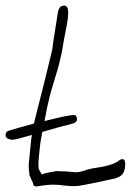

<svg xmlns="http://www.w3.org/2000/svg" viewBox="-22 -649 487 690"><path d="M110 21Q96 21 97 9Q93 3 85 -18V-17Q85 -11 84 -18.5Q83 -26 82 -38Q81 -50 81 -57L89 -137Q90 -150 93 -164Q76 -159 61.5 -155.5Q47 -152 37 -149Q20 -145 10 -149Q0 -153 -2 -160Q-3 -166 0 -172Q3 -178 15 -181Q28 -185 50.5 -191.5Q73 -198 100 -205Q102 -213 104 -222L124 -301Q138 -354 166 -472Q168 -492 173.5 -525Q179 -558 186 -604Q190 -629 208 -629Q223 -629 223 -604V-603Q223 -581 215.5 -545.5Q208 -510 200 -460Q196 -441 190.5 -419.5Q185 -398 177 -373Q169 -347 163 -326Q157 -305 154 -291Q147 -265 138 -214Q155 -218 171 -222Q186 -226 200.5 -229Q215 -232 227 -234Q239 -236 245.5 -235.5Q252 -235 254 -226Q256 -215 250.5 -210.5Q245 -206 236 -204Q219 -200 190 -192Q161 -184 130 -175Q127 -157 123 -135Q120 -109 118 -89.5Q116 -70 116 -57Q116 -51 116.5 -46.5Q117 -42 118 -39Q118 -41 128 -22Q141 -28 181 -34L215 -33Q228 -32 236.5 -31Q245 -30 249 -30H252Q264 -30 282 -36Q292 -40 299.5 -41.5Q307 -43 311 -44Q379 -53 403 -70Q411 -77 418 -77Q428 -77 428 -60Q428 -30 413 -18Q408 -14 399.5 -10.5Q391 -7 379 -5L314 9Q292 13 275 16.5Q258 20 245 20Q238 20 230 19.5Q222 19 212 18Q190 15 179 15Q157 13 110 21Z"/></svg>

Font: Square Peg
Style: Regular
Weight: 400
Designer: Robert E. Leuschke
Foundry: Robert E. Leuschke
Version: Version 1.010; ttfautohint (v1.8.4.7-5d5b)